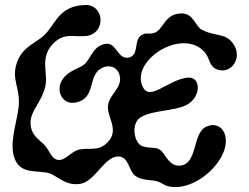

<svg xmlns="http://www.w3.org/2000/svg" viewBox="-20 -702 1003 772"><path d="M322 -682C399 -685 407 -572 332 -558C282 -550 241 -575 193 -526C138 -468 175 -407 162 -354C146 -287 101 -257 103 -206C104 -159 135 -143 156 -122C180 -98 186 -62 214 -59C244 -56 264 -93 300 -101C336 -109 377 -91 414 -131C460 -181 411 -229 414 -275C418 -324 474 -348 461 -399C449 -445 397 -444 371 -414C339 -378 357 -308 290 -291C232 -275 201 -337 231 -382C258 -422 300 -425 321 -445C347 -470 356 -521 408 -526C447 -530 454 -464 495 -470C540 -478 518 -532 543 -556C566 -578 584 -558 609 -574C640 -594 646 -646 708 -648C758 -650 765 -596 792 -582C838 -558 879 -567 907 -539C965 -481 914 -399 852 -423C815 -437 829 -476 787 -507C691 -579 503 -452 555 -351C584 -294 656 -382 735 -390C789 -395 790 -311 730 -280C678 -254 594 -260 545 -230C505 -205 519 -125 553 -114C587 -103 610 -114 629 -95C647 -77 662 -33 703 -36C777 -41 751 -166 810 -193C874 -222 922 -143 858 -52C812 13 743 48 692 50C645 52 636 35 615 28C587 19 553 26 524 5C496 -15 500 -73 454 -73C399 -71 362 27 304 37C244 47 214 7 179 -5C135 -19 68 1 41 -59C13 -121 49 -211 55 -273C63 -348 23 -384 49 -453C71 -513 119 -526 155 -558C204 -601 212 -678 322 -682Z"/></svg>

Font: PicNic
Style: Regular
Weight: 400
Designer: Mariel Nils
Foundry: Velvetyne Type Foundry
Version: Version 2.000;Glyphs 3.2.3 (3260)